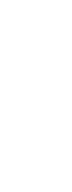

<svg xmlns="http://www.w3.org/2000/svg" viewBox="-20 -670 240 640"><path d="M100 -450Q100 -450 100 -450Q100 -450 100 -450Q100 -450 100 -450Q100 -450 100 -450Q100 -450 100 -450Q100 -450 100 -450Q100 -450 100 -450Q100 -450 100 -450Q100 -450 100 -450Q100 -450 100 -450Q100 -450 100 -450Q100 -450 100 -450ZM100 -350Q100 -350 100 -350Q100 -350 100 -350Q100 -350 100 -350Q100 -350 100 -350Q100 -350 100 -350Q100 -350 100 -350Q100 -350 100 -350Q100 -350 100 -350Q100 -350 100 -350Q100 -350 100 -350Q100 -350 100 -350Q100 -350 100 -350ZM100 -250Q100 -250 100 -250Q100 -250 100 -250Q100 -250 100 -250Q100 -250 100 -250Q100 -250 100 -250Q100 -250 100 -250Q100 -250 100 -250Q100 -250 100 -250Q100 -250 100 -250Q100 -250 100 -250Q100 -250 100 -250Q100 -250 100 -250ZM100 -150Q100 -150 100 -150Q100 -150 100 -150Q100 -150 100 -150Q100 -150 100 -150Q100 -150 100 -150Q100 -150 100 -150Q100 -150 100 -150Q100 -150 100 -150Q100 -150 100 -150Q100 -150 100 -150Q100 -150 100 -150Q100 -150 100 -150ZM100 -50Q100 -50 100 -50Q100 -50 100 -50Q100 -50 100 -50Q100 -50 100 -50Q100 -50 100 -50Q100 -50 100 -50Q100 -50 100 -50Q100 -50 100 -50Q100 -50 100 -50Q100 -50 100 -50Q100 -50 100 -50Q100 -50 100 -50ZM100 -650Q100 -650 100 -650Q100 -650 100 -650Q100 -650 100 -650Q100 -650 100 -650Q100 -650 100 -650Q100 -650 100 -650Q100 -650 100 -650Q100 -650 100 -650Q100 -650 100 -650Q100 -650 100 -650Q100 -650 100 -650Q100 -650 100 -650ZM0 -650Q0 -650 0 -650Q0 -650 0 -650Q0 -650 0 -650Q0 -650 0 -650Q0 -650 0 -650Q0 -650 0 -650Q0 -650 0 -650Q0 -650 0 -650Q0 -650 0 -650Q0 -650 0 -650Q0 -650 0 -650Q0 -650 0 -650ZM200 -650Q200 -650 200 -650Q200 -650 200 -650Q200 -650 200 -650Q200 -650 200 -650Q200 -650 200 -650Q200 -650 200 -650Q200 -650 200 -650Q200 -650 200 -650Q200 -650 200 -650Q200 -650 200 -650Q200 -650 200 -650Q200 -650 200 -650Z"/></svg>

Font: TINY 5x3
Style: Regular
Weight: 400
Designer: Jack Halten Fahnestock
Foundry: Velvetyne Type Foundry
Version: Version 1.002